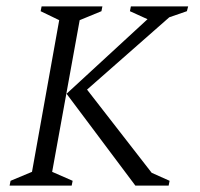

<svg xmlns="http://www.w3.org/2000/svg" viewBox="-20 -580 624 600"><path d="M10 0 13 -15 80 -43 165 -517 107 -545 110 -560H300L297 -545L229 -517L143 -43L207 -15L204 0ZM403 0 188 -287 441 -520 386 -545 389 -560H568L564 -545L509 -526L252 -300L454 -40L510 -15L507 0Z"/></svg>

Font: Spectral SC Light
Style: Italic
Weight: 300
Italic angle: -10°
Designer: Jean-Baptiste Levee
Foundry: Production Type
Version: Version 2.001